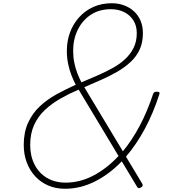

<svg xmlns="http://www.w3.org/2000/svg" viewBox="-20 -1150 1073 1189"><path d="M383 19Q325 19 278 -1.5Q231 -22 197.5 -58.5Q164 -95 145.5 -144.5Q127 -194 127 -253Q127 -331 154 -390Q181 -449 226.5 -491.5Q272 -534 330 -566Q388 -598 449 -625Q435 -652 422.5 -684Q410 -716 402 -754Q394 -792 394 -835Q394 -896 413.5 -949Q433 -1002 470 -1043Q507 -1084 558 -1107Q609 -1130 673 -1130Q713 -1130 748 -1117Q783 -1104 809.5 -1080Q836 -1056 850.5 -1021.5Q865 -987 865 -945Q865 -887 845 -843.5Q825 -800 789 -766.5Q753 -733 706.5 -706Q660 -679 607.5 -656Q555 -633 502 -610L741 -213Q798 -282 845.5 -371.5Q893 -461 928 -568Q931 -576 936 -579Q941 -582 952 -582Q962 -582 966 -578.5Q970 -575 967 -567Q929 -449 876.5 -351.5Q824 -254 760 -180L860 -14Q865 -6 863.5 0Q862 6 853 11Q844 16 838.5 15Q833 14 829 7L734 -151Q656 -70 566.5 -25.5Q477 19 383 19ZM387 -19Q474 -19 557 -62Q640 -105 714 -184L467 -595Q408 -570 354.5 -539.5Q301 -509 258.5 -469.5Q216 -430 191.5 -376.5Q167 -323 167 -252Q167 -184 194 -131Q221 -78 270.5 -48.5Q320 -19 387 -19ZM484 -640Q536 -662 585.5 -683.5Q635 -705 679 -729.5Q723 -754 755.5 -784.5Q788 -815 807.5 -854Q827 -893 827 -945Q827 -990 806.5 -1023Q786 -1056 750 -1074.5Q714 -1093 666 -1093Q595 -1093 543 -1059Q491 -1025 462 -966.5Q433 -908 433 -836Q433 -797 440 -762Q447 -727 459 -696.5Q471 -666 484 -640Z"/></svg>

Font: Playwrite CU Thin
Style: Regular
Weight: 250
Designer: Veronika Burian, José Scaglione
Foundry: TypeTogether
Version: Version 1.002